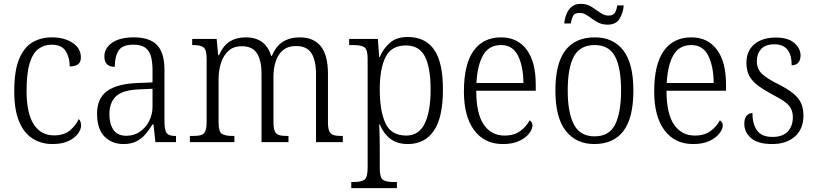

<svg xmlns="http://www.w3.org/2000/svg" viewBox="-20 -738 4235 997"><path d="M252 10Q195 10 150 -18Q105 -46 79.5 -106.5Q54 -167 54 -264Q54 -371 79.5 -432Q105 -493 149 -518.5Q193 -544 249 -544Q314 -544 357 -515.5Q400 -487 400 -440Q400 -415 385 -404Q370 -393 342 -393Q342 -440 321 -473Q300 -506 248 -506Q209 -506 179.5 -484Q150 -462 134 -409.5Q118 -357 118 -265Q118 -150 155 -92.5Q192 -35 261 -35Q311 -35 342 -60Q373 -85 389 -120Q401 -108 401 -86Q401 -66 384.5 -43.5Q368 -21 335 -5.5Q302 10 252 10Z M621 10Q562 10 523 -28.5Q484 -67 484 -148Q484 -227 536 -265Q588 -303 695 -307L772 -310V-372Q772 -413 764.5 -443Q757 -473 735.5 -489.5Q714 -506 673 -506Q615 -506 595.5 -475Q576 -444 576 -391Q522 -391 522 -445Q522 -488 562 -516Q602 -544 675 -544Q757 -544 795.5 -504Q834 -464 834 -375V-111Q834 -62 845.5 -47Q857 -32 890 -32H894V0H787L777 -92H772Q756 -66 736.5 -42.5Q717 -19 689.5 -4.5Q662 10 621 10ZM636 -33Q676 -33 706.5 -54Q737 -75 754.5 -109.5Q772 -144 772 -185V-277L705 -274Q617 -271 582.5 -238Q548 -205 548 -145Q548 -95 569 -64Q590 -33 636 -33Z M966 0V-32H981Q1008 -32 1023.5 -36.5Q1039 -41 1046 -56.5Q1053 -72 1053 -105V-432Q1053 -480 1037 -492Q1021 -504 984 -504H978V-536H1105L1113 -451H1117Q1140 -503 1174.5 -523.5Q1209 -544 1256 -544Q1359 -544 1388 -448H1392Q1413 -499 1449.5 -521.5Q1486 -544 1537 -544Q1608 -544 1645.5 -498Q1683 -452 1683 -355V-104Q1683 -71 1690 -56Q1697 -41 1712.5 -36.5Q1728 -32 1755 -32H1760V0H1621V-354Q1621 -423 1597.5 -461Q1574 -499 1518 -499Q1475 -499 1449 -477Q1423 -455 1411.5 -419Q1400 -383 1400 -341V-105Q1400 -72 1407 -56.5Q1414 -41 1429.5 -36.5Q1445 -32 1471 -32H1478V0H1338V-354Q1338 -424 1314.5 -461Q1291 -498 1235 -498Q1193 -498 1166.5 -474Q1140 -450 1127.5 -411Q1115 -372 1115 -326V-103Q1115 -54 1132 -43Q1149 -32 1190 -32H1197V0Z M1804 239V207H1818Q1855 207 1872 195.5Q1889 184 1889 133V-433Q1889 -481 1872 -492.5Q1855 -504 1814 -504H1793V-536H1942L1949 -442H1952Q1971 -487 2005.5 -516.5Q2040 -546 2097 -546Q2188 -546 2234 -480.5Q2280 -415 2280 -273Q2280 -127 2232.5 -58.5Q2185 10 2098 10Q2042 10 2006.5 -17.5Q1971 -45 1952 -92H1949Q1950 -71 1951 -40.5Q1952 -10 1952 25V136Q1952 185 1969 196Q1986 207 2022 207H2041V239ZM2090 -34Q2155 -34 2185.5 -96.5Q2216 -159 2216 -273Q2216 -387 2186.5 -444.5Q2157 -502 2088 -502Q2012 -502 1982 -441.5Q1952 -381 1952 -274Q1952 -162 1981.5 -98Q2011 -34 2090 -34Z M2591 10Q2496 10 2442.5 -61.5Q2389 -133 2389 -263Q2389 -404 2439 -474Q2489 -544 2582 -544Q2667 -544 2714.5 -480.5Q2762 -417 2762 -299V-267H2453Q2453 -148 2492 -91Q2531 -34 2600 -34Q2650 -34 2682 -58Q2714 -82 2730 -113Q2736 -110 2740.5 -103.5Q2745 -97 2745 -86Q2745 -68 2728 -45.5Q2711 -23 2677 -6.5Q2643 10 2591 10ZM2698 -307Q2697 -395 2669.5 -449.5Q2642 -504 2582 -504Q2519 -504 2489 -452Q2459 -400 2454 -307Z M3066 10Q2972 10 2918 -58.5Q2864 -127 2864 -268Q2864 -408 2915.5 -476Q2967 -544 3069 -544Q3164 -544 3216.5 -476.5Q3269 -409 3269 -268Q3269 -126 3217.5 -58Q3166 10 3066 10ZM3067 -30Q3144 -30 3174.5 -92Q3205 -154 3205 -268Q3205 -387 3173.5 -445.5Q3142 -504 3068 -504Q2992 -504 2960 -445Q2928 -386 2928 -268Q2928 -152 2960.5 -91Q2993 -30 3067 -30ZM3135 -610Q3103 -610 3078.5 -625Q3054 -640 3033 -655.5Q3012 -671 2990 -671Q2963 -671 2955 -654Q2947 -637 2944 -616H2910Q2912 -640 2921 -663.5Q2930 -687 2948 -702.5Q2966 -718 2996 -718Q3028 -718 3052 -702.5Q3076 -687 3097 -672Q3118 -657 3140 -657Q3165 -657 3174 -673.5Q3183 -690 3185 -710H3219Q3216 -672 3197.5 -641Q3179 -610 3135 -610Z M3579 10Q3484 10 3430.5 -61.5Q3377 -133 3377 -263Q3377 -404 3427 -474Q3477 -544 3570 -544Q3655 -544 3702.5 -480.5Q3750 -417 3750 -299V-267H3441Q3441 -148 3480 -91Q3519 -34 3588 -34Q3638 -34 3670 -58Q3702 -82 3718 -113Q3724 -110 3728.5 -103.5Q3733 -97 3733 -86Q3733 -68 3716 -45.5Q3699 -23 3665 -6.5Q3631 10 3579 10ZM3686 -307Q3685 -395 3657.5 -449.5Q3630 -504 3570 -504Q3507 -504 3477 -452Q3447 -400 3442 -307Z M3990 10Q3916 10 3880.5 -20.5Q3845 -51 3845 -95Q3845 -126 3858.5 -138.5Q3872 -151 3887 -151Q3887 -96 3910.5 -61.5Q3934 -27 3992 -27Q4044 -27 4070.5 -55Q4097 -83 4097 -129Q4097 -153 4088.5 -171.5Q4080 -190 4058 -207Q4036 -224 3995 -245Q3945 -272 3914.5 -295Q3884 -318 3870 -345.5Q3856 -373 3856 -412Q3856 -474 3897.5 -508.5Q3939 -543 4008 -543Q4072 -543 4104.5 -515Q4137 -487 4137 -450Q4137 -426 4125 -412.5Q4113 -399 4091 -399Q4091 -508 4001 -508Q3954 -508 3932 -483Q3910 -458 3910 -421Q3910 -379 3938 -353.5Q3966 -328 4025 -299Q4096 -263 4124 -228Q4152 -193 4152 -138Q4152 -68 4107.5 -29Q4063 10 3990 10Z"/></svg>

Font: Noto Serif Hebrew SemiCondensed Light
Style: Regular
Weight: 300
Width: 4
Designer: Monotype Design Team
Foundry: Monotype Imaging Inc.
Version: Version 2.004; ttfautohint (v1.8.4.7-5d5b)